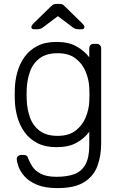

<svg xmlns="http://www.w3.org/2000/svg" viewBox="-20 -745 621 985"><path d="M275 220Q211 220 170.5 203Q130 186 107.5 161.5Q85 137 76 112.5Q67 88 66 73Q65 63 72 56.5Q79 50 88 50H102Q110 50 116 53.5Q122 57 126 71Q132 87 145.5 108.5Q159 130 188.5 146Q218 162 270 162Q325 162 362 148Q399 134 418.5 98.5Q438 63 438 0V-69Q413 -35 372.5 -12.5Q332 10 270 10Q212 10 171.5 -11Q131 -32 106 -67Q81 -102 69 -145Q57 -188 56 -232Q55 -260 56 -288Q57 -332 69 -375Q81 -418 106 -453Q131 -488 171.5 -509Q212 -530 270 -530Q332 -530 372.5 -507Q413 -484 438 -451V-497Q438 -507 444 -513.5Q450 -520 460 -520H476Q486 -520 492.5 -513.5Q499 -507 499 -497V-10Q499 54 480 106Q461 158 412.5 189Q364 220 275 220ZM276 -48Q333 -48 368 -75Q403 -102 419.5 -142.5Q436 -183 438 -224Q439 -239 439 -260Q439 -281 438 -296Q436 -337 419.5 -377.5Q403 -418 368 -445Q333 -472 276 -472Q218 -472 183.5 -446Q149 -420 134 -378Q119 -336 117 -288Q116 -260 117 -232Q119 -184 134 -142Q149 -100 183.5 -74Q218 -48 276 -48ZM155 -595Q141 -595 141 -606Q141 -614 153 -626L240 -711Q251 -722 258 -723.5Q265 -725 272 -725H282Q290 -725 297 -723.5Q304 -722 314 -711L401 -626Q413 -614 413 -606Q413 -595 399 -595H382Q376 -595 368.5 -597Q361 -599 357 -602L277 -662L197 -602Q193 -599 185.5 -597Q178 -595 172 -595Z"/></svg>

Font: Rubik Light Light
Style: Regular
Weight: 300
Version: Version 2.101